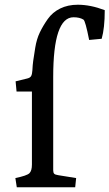

<svg xmlns="http://www.w3.org/2000/svg" viewBox="-20 -792 463 812"><path d="M423 -749Q423 -673 410 -628L357 -623Q341 -704 333 -709Q317 -719 291 -719Q205 -719 205 -466V-72Q205 -62 209 -57.5Q213 -53 227 -51L302 -39L298 0H51L45 -39Q94 -49 104.5 -59.5Q115 -70 115 -96V-405H50L46 -448L95 -460Q108 -463 112 -471Q116 -479 117 -495Q118 -517 120.5 -535Q123 -553 129 -590Q135 -627 148.5 -655Q162 -683 182 -711.5Q202 -740 234.5 -756Q267 -772 309 -772Q363 -772 423 -749Z"/></svg>

Font: Poly
Style: Regular
Weight: 400
Designer: Jos Nicols Silva Schwarzenberg
Foundry: Jose Nicolas Silva Schwarzenberg
Version: Version 1.001